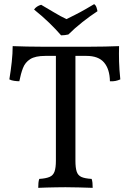

<svg xmlns="http://www.w3.org/2000/svg" viewBox="-20 -901 625 924"><path d="M198 -632Q150 -632 125.5 -616.5Q101 -601 90.5 -573.5Q80 -546 73 -510Q62 -510 48 -512Q34 -514 25 -519Q32 -561 36.5 -602.5Q41 -644 41 -679Q69 -678 109.5 -677Q150 -676 197.5 -676Q245 -676 296 -676Q346 -676 395 -676Q444 -676 485 -677Q526 -678 553 -679Q552 -643 553 -605Q554 -567 559 -519Q548 -514 536 -511.5Q524 -509 509 -510Q508 -568 481 -600Q454 -632 396 -632ZM249 -649H343V-127Q343 -94 349 -75.5Q355 -57 371.5 -49.5Q388 -42 421 -40Q424 -32 425 -21Q426 -10 426 3Q394 2 360 1Q326 0 295 0Q274 0 250.5 0.5Q227 1 204.5 1.5Q182 2 164 3Q164 -10 165 -21Q166 -32 169 -40Q201 -42 218.5 -49.5Q236 -57 242.5 -75.5Q249 -94 249 -127ZM274 -731Q250 -759 217 -791Q184 -823 144 -855Q149 -863 158 -869Q167 -875 178 -878Q206 -862 239 -842Q272 -822 300 -809Q314 -816 340 -829Q366 -842 392 -857Q418 -872 433 -881Q441 -876 444.5 -865Q448 -854 449 -847Q415 -825 377 -795Q339 -765 309 -735Q301 -733 291.5 -732Q282 -731 274 -731Z"/></svg>

Font: Vollkorn
Style: Regular
Weight: 400
Designer: Friedrich Althausen
Foundry: Friedrich Althausen
Version: Version 4.104